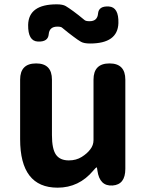

<svg xmlns="http://www.w3.org/2000/svg" viewBox="-20 -853 677 887"><path d="M246 14Q73 14 73 -210V-485Q73 -560 147 -560Q220 -560 220 -485V-229Q220 -165 238.5 -138.5Q257 -112 298 -112Q332 -112 357.5 -128Q383 -144 397 -163Q412 -182 412 -206V-485Q412 -560 486 -560Q559 -560 559 -485V-73Q559 0 500 4Q440 8 430 -65L429 -72Q428 -80 426 -80Q424 -80 411 -65Q345 14 246 14ZM396 -652Q368 -652 354 -660Q340 -668 319 -684Q297 -700 267 -725Q262 -730 245 -730Q208 -730 205 -694.5Q202 -659 155 -661Q109 -663 110 -738Q112 -833 242 -833Q270 -833 283.5 -825Q297 -817 319 -801Q341 -785 371 -760Q377 -755 394 -755Q430 -755 433 -790.5Q436 -826 483 -823Q529 -820 527 -746Q524 -652 396 -652Z"/></svg>

Font: Resource Han Rounded KR
Style: Bold
Weight: 700
Designer: Cyano Hao (round all glyphs); Ryoko NISHIZUKA 西塚涼子 (kana, bopomofo & ideographs); Paul D. Hunt (Latin, Greek & Cyrillic)
Foundry: Cyano Hao
Version: 0.990